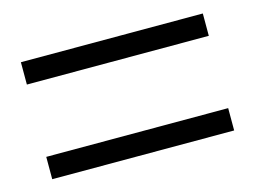

<svg xmlns="http://www.w3.org/2000/svg" viewBox="-53 -530 591 446"><g transform="rotate(-15 243.0 -306.5)"><path d="M24.4 -446.8H461.9V-393.1H24.4ZM24.4 -219.2H461.9V-165.5H24.4Z"/></g></svg>

Font: Reddit Sans Fudge Light
Style: Regular
Weight: 300
Designer: Stephen Hutchings
Foundry: Reddit
Version: Version 1.013